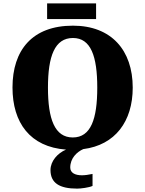

<svg xmlns="http://www.w3.org/2000/svg" viewBox="-20 -877 860 1137"><path d="M259 -857V-764H549V-857ZM473 6C662 -18 766 -158 766 -358C766 -580 639 -725 412 -725C171 -725 54 -580 54 -359C54 -150 158 -7 371 9C321 30 279 77 279 130C279 206 331 240 437 240C458 240 507 234 528 224V153C504 158 483 161 465 161C425 161 396 147 396 115C396 60 435 23 473 6ZM264 -358C264 -544 304 -652 412 -652C518 -652 556 -544 556 -358C556 -172 518 -63 411 -63C304 -63 264 -172 264 -358Z"/></svg>

Font: UArctic Serif Black
Style: Regular
Weight: 900
Designer: Customization by Puisto advertising & original work Monotype Design Team
Foundry: Monotype Imaging Inc.
Version: Version 2.004